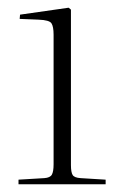

<svg xmlns="http://www.w3.org/2000/svg" viewBox="-20 -852 317 498"><path d="M28 -374V-386L95 -390Q110 -391 114.5 -399Q119 -407 119 -426V-762Q119 -783 113.5 -791.5Q108 -800 80 -801L31 -803L32 -814L158 -832L164 -827V-424Q164 -405 168.5 -398Q173 -391 189 -390L254 -386V-374Z"/></svg>

Font: Display Extralight
Style: Regular
Weight: 200
Designer: Latin by Veronika Burian and Jose Scaglione. Greek by Irene Vlachou. Cyrillic by Vera Evstafieva.
Foundry: TypeTogether
Version: Version 3.002